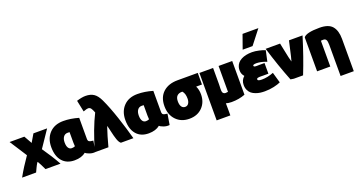

<svg xmlns="http://www.w3.org/2000/svg" viewBox="-78 -1759 5329 2860"><g transform="rotate(-20 2586.0 -329.5)"><path d="M275 -126Q271 -126 262.5 -113.5Q254 -101 244 -81Q234 -61 225 -42.5Q216 -24 208 -6Q200 12 198 15H-24Q54 -126 158 -274L59 -428Q-9 -533 -18 -547H216L286 -423H287L360 -547H577L398 -282Q503 -132 585 15H347Q309 -68 275 -126Z M980 -14Q913 41 802 41Q677 41 608 -39Q539 -119 539 -263Q539 -400 619.5 -484Q700 -568 839 -568Q954 -568 1080 -531V-198Q1080 -166 1097 -155Q1114 -144 1162 -140L1134 30Q1088 36 1040.5 19Q993 2 980 -14ZM872 -213V-380Q865 -381 840 -381Q798 -381 774 -348Q750 -315 750 -259Q750 -203 769.5 -173.5Q789 -144 823 -144Q851 -144 875 -155Q872 -180 872 -213Z M1430 -276Q1381 -131 1339 30H1123Q1222 -309 1331 -525Q1311 -577 1295 -598Q1279 -619 1252 -619Q1241 -619 1225 -615Q1215 -612 1175 -598L1137 -780Q1219 -806 1277 -806Q1357 -806 1408.5 -771.5Q1460 -737 1500 -652Q1563 -518 1628 -322.5Q1693 -127 1735 30H1537Q1510 11 1491 -44.5Q1472 -100 1455.5 -175.5Q1439 -251 1430 -276Z M2155 -14Q2088 41 1977 41Q1852 41 1783 -39Q1714 -119 1714 -263Q1714 -400 1794.5 -484Q1875 -568 2014 -568Q2129 -568 2255 -531V-198Q2255 -166 2272 -155Q2289 -144 2337 -140L2309 30Q2263 36 2215.5 19Q2168 2 2155 -14ZM2047 -213V-380Q2040 -381 2015 -381Q1973 -381 1949 -348Q1925 -315 1925 -259Q1925 -203 1944.5 -173.5Q1964 -144 1998 -144Q2026 -144 2050 -155Q2047 -180 2047 -213Z M2905 -241Q2905 -116 2827 -36Q2749 44 2621 44Q2492 44 2412 -39Q2332 -122 2332 -259Q2332 -400 2417.5 -478Q2503 -556 2648 -556H2968V-372H2876Q2905 -314 2905 -241ZM2695 -250Q2695 -331 2657 -372H2648Q2600 -372 2572 -344.5Q2544 -317 2544 -259Q2544 -204 2564 -174Q2584 -144 2621 -144Q2656 -144 2675.5 -173.5Q2695 -203 2695 -250Z M3296 25Q3248 25 3207 13Q3208 45 3208 115V205H2991V-547H3208V-290Q3208 -277 3207 -254.5Q3206 -232 3205.5 -218Q3205 -204 3206.5 -186Q3208 -168 3213 -158Q3218 -148 3229 -140.5Q3240 -133 3256 -133Q3276 -133 3295 -137V-547H3511V-13Q3414 25 3296 25Z M3833 -136Q3924 -136 4020 -174L4068 -6Q4029 13 3960.5 28.5Q3892 44 3815 44Q3778 44 3744 39.5Q3710 35 3673 21.5Q3636 8 3609.5 -13Q3583 -34 3566 -70Q3549 -106 3549 -153Q3549 -229 3605 -277Q3566 -319 3566 -377Q3566 -404 3572 -428Q3591 -497 3660 -533.5Q3729 -570 3832 -570Q3880 -570 3940.5 -556.5Q4001 -543 4036 -527L3999 -357Q3936 -383 3871 -391Q3849 -393 3841 -393Q3782 -393 3782 -374Q3782 -366 3788 -361Q3794 -356 3805.5 -354.5Q3817 -353 3826 -353Q3835 -353 3849 -353.5Q3863 -354 3866 -354H3953V-185H3864Q3861 -185 3842 -185.5Q3823 -186 3814.5 -185.5Q3806 -185 3792.5 -183Q3779 -181 3773 -175.5Q3767 -170 3767 -161Q3767 -136 3833 -136ZM3872 -652H3715L3794 -874H4045Z M4338 -238Q4342 -238 4411 -547H4626Q4531 -237 4430 15H4284Q4250 9 4233 7Q4131 -250 4041 -547H4270Q4277 -514 4292.5 -437.5Q4308 -361 4319 -311Q4330 -261 4338 -238Z M4647 30V-508Q4689 -568 4901 -568Q5044 -568 5102.5 -498Q5161 -428 5161 -297V215H4952V-279Q4952 -335 4939 -358Q4926 -381 4892 -381Q4869 -381 4856 -379V30Z"/></g></svg>

Font: Repo
Style: ExtraBlack
Weight: 1000
Designer: Stefan Peev
Foundry: Context Ltd
Version: Version 001.000